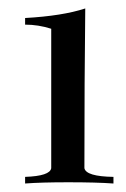

<svg xmlns="http://www.w3.org/2000/svg" viewBox="-20 -432 296 452"><path d="M180.7 -412.1Q178.7 -243.2 178.7 -36.1Q182.6 -16.6 247.1 -15.6V0Q207 -2.9 140.6 -2.9Q77.1 -2.9 39.1 0V-15.6Q97.7 -17.6 100.6 -36.1V-364.3Q70.3 -374 39.1 -374V-389.6Q127 -394.5 180.7 -412.1Z"/></svg>

Font: Bentham
Style: Regular
Weight: 400
Version: Version 002.002